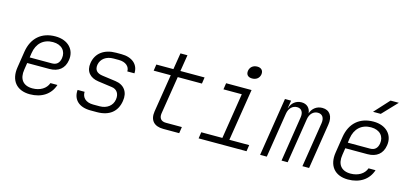

<svg xmlns="http://www.w3.org/2000/svg" viewBox="-66 -1262 3732 1749"><g transform="rotate(15 1800.0 -387.5)"><path d="M255 10C366 10 447 -44 477 -137H411C392 -82 335 -48 264 -48C176 -48 134 -103 149 -194L159 -259H368C453 -259 508 -302 520 -383C536 -482 467 -560 346 -560C215 -560 129 -484 108 -352L84 -198C64 -72 129 10 255 10ZM168 -314 174 -356C188 -449 248 -504 337 -504C421 -504 465 -451 454 -383C446 -336 420 -314 377 -314Z M827 9H888C1004 9 1075 -47 1091 -150C1106 -236 1062 -297 978 -308L853 -325C798 -332 774 -359 781 -409C791 -466 840 -502 909 -502H959C1023 -502 1062 -467 1060 -421H1127C1132 -504 1070 -559 968 -559H918C806 -559 731 -504 716 -408C703 -328 748 -276 829 -265L959 -247C1011 -241 1035 -199 1026 -146C1017 -88 967 -49 898 -49H837C769 -49 730 -86 732 -141H666C658 -50 718 9 827 9Z M1511 0H1662L1671 -60H1520C1475 -60 1453 -87 1460 -133L1517 -490H1745L1754 -550H1526L1551 -705H1485L1460 -550H1299L1290 -490H1451L1394 -133C1381 -49 1424 0 1511 0Z M2174 -653C2213 -653 2241 -675 2247 -711C2252 -747 2231 -770 2193 -770C2154 -770 2126 -747 2120 -711C2115 -675 2135 -653 2174 -653ZM1845 0H2297L2306 -60H2119L2197 -550H1957L1948 -490H2121L2053 -60H1854Z M2425 0H2488L2555 -423C2563 -475 2596 -507 2639 -507C2681 -507 2702 -474 2693 -423L2627 0H2685L2752 -423C2760 -475 2793 -507 2835 -507C2878 -507 2899 -474 2891 -423L2824 0H2887L2954 -426C2968 -507 2932 -560 2864 -560C2811 -560 2770 -529 2754 -480C2749 -529 2717 -560 2667 -560C2615 -560 2574 -527 2560 -476H2558L2570 -550H2512Z M3317 -645H3390L3523 -785H3445ZM3255 10C3366 10 3447 -44 3477 -137H3411C3392 -82 3335 -48 3264 -48C3176 -48 3134 -103 3149 -194L3159 -259H3368C3453 -259 3508 -302 3520 -383C3536 -482 3467 -560 3346 -560C3215 -560 3129 -484 3108 -352L3084 -198C3064 -72 3129 10 3255 10ZM3168 -314 3174 -356C3188 -449 3248 -504 3337 -504C3421 -504 3465 -451 3454 -383C3446 -336 3420 -314 3377 -314Z"/></g></svg>

Font: JetBrains Mono ExtraLight
Style: Italic
Weight: 240
Italic angle: -9°
Monospace: yes
Designer: Philipp Nurullin, Konstantin Bulenkov
Foundry: JetBrains
Version: Version 2.305